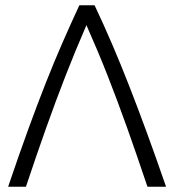

<svg xmlns="http://www.w3.org/2000/svg" viewBox="-20 -713 666 733"><path d="M11 0Q52 -121 87.5 -218.5Q123 -316 155 -397Q187 -478 218.5 -550Q250 -622 283 -693H341Q377 -617 409.5 -541Q442 -465 474 -383Q506 -301 540.5 -207Q575 -113 614 0H543Q502 -122 465.5 -224.5Q429 -327 391.5 -422.5Q354 -518 310 -617Q267 -518 230 -423Q193 -328 156.5 -225.5Q120 -123 79 0Z"/></svg>

Font: Ubuntu Sans Light
Style: Regular
Weight: 300
Designer: Dalton Maag Ltd
Foundry: Dalton Maag Ltd
Version: Version 1.006; ttfautohint (v1.8.4.7-5d5b)